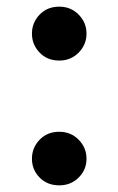

<svg xmlns="http://www.w3.org/2000/svg" viewBox="-20 -536 355 577"><path d="M76 -435Q76 -468 99 -492Q122 -516 158 -516Q193 -516 216.5 -492Q240 -468 240 -435Q240 -402 216.5 -378Q193 -354 158 -354Q122 -354 99 -378Q76 -402 76 -435ZM76 -59Q76 -92 99 -116Q122 -140 158 -140Q193 -140 216.5 -116Q240 -92 240 -59Q240 -26 216.5 -2.5Q193 21 158 21Q122 21 99 -2.5Q76 -26 76 -59Z"/></svg>

Font: Von Semi
Style: Regular
Weight: 600
Version: Version 4.000; ttfautohint (v1.8.4.7-5d5b)